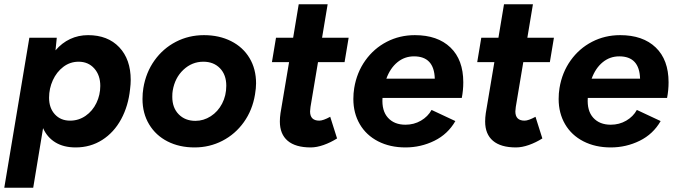

<svg xmlns="http://www.w3.org/2000/svg" viewBox="-34 -676 3158 896"><path d="M103 -500H231L225 -441Q255 -476 293.5 -494Q332 -512 377 -512Q469 -512 522.5 -455.5Q576 -399 576 -303Q576 -283 573 -260Q565 -182 531.5 -120Q498 -58 443 -23Q388 12 319 12Q263 12 224.5 -11.5Q186 -35 167 -78L121 200H-14ZM293 -113Q333 -113 365.5 -135.5Q398 -158 416 -195.5Q434 -233 434 -275Q434 -325 406 -356.5Q378 -388 333 -388Q293 -388 261.5 -364Q230 -340 212.5 -301.5Q195 -263 195 -220Q195 -172 222 -142.5Q249 -113 293 -113Z M631 -214Q631 -241 635 -265Q647 -338 687 -394Q727 -450 787 -481Q847 -512 918 -512Q989 -512 1044.5 -484Q1100 -456 1130.5 -405Q1161 -354 1161 -287Q1161 -265 1156 -235Q1144 -162 1104 -106Q1064 -50 1004 -19Q944 12 874 12Q803 12 748 -16Q693 -44 662 -95.5Q631 -147 631 -214ZM770 -224Q770 -173 800 -142.5Q830 -112 878 -112Q916 -112 949.5 -133.5Q983 -155 1002.5 -192.5Q1022 -230 1022 -276Q1022 -327 992.5 -357.5Q963 -388 915 -388Q862 -388 822 -350.5Q782 -313 772 -253Q770 -243 770 -224Z M1272 -109Q1272 -127 1275 -148L1315 -386H1235L1254 -500H1334L1360 -656H1495L1469 -500H1593L1574 -386H1450L1415 -177Q1413 -161 1413 -156Q1413 -113 1456 -113Q1474 -113 1507 -131L1539 -30Q1509 -11 1476.5 0.5Q1444 12 1416 12Q1345 12 1308.5 -19Q1272 -50 1272 -109Z M1615 -214Q1615 -241 1619 -265Q1631 -338 1671 -394Q1711 -450 1771 -481Q1831 -512 1902 -512Q2008 -512 2068 -454.5Q2128 -397 2128 -292Q2128 -255 2121 -219H1751Q1747 -159 1776.5 -126.5Q1806 -94 1858 -94Q1898 -94 1930.5 -113Q1963 -132 1980 -163L2091 -111Q2056 -50 1993 -19Q1930 12 1858 12Q1786 12 1730.5 -16.5Q1675 -45 1645 -96.5Q1615 -148 1615 -214ZM1995 -309Q1992 -413 1898 -413Q1854 -413 1820.5 -385.5Q1787 -358 1769 -309Z M2230 -109Q2230 -127 2233 -148L2273 -386H2193L2212 -500H2292L2318 -656H2453L2427 -500H2551L2532 -386H2408L2373 -177Q2371 -161 2371 -156Q2371 -113 2414 -113Q2432 -113 2465 -131L2497 -30Q2467 -11 2434.5 0.5Q2402 12 2374 12Q2303 12 2266.5 -19Q2230 -50 2230 -109Z M2573 -214Q2573 -241 2577 -265Q2589 -338 2629 -394Q2669 -450 2729 -481Q2789 -512 2860 -512Q2966 -512 3026 -454.5Q3086 -397 3086 -292Q3086 -255 3079 -219H2709Q2705 -159 2734.5 -126.5Q2764 -94 2816 -94Q2856 -94 2888.5 -113Q2921 -132 2938 -163L3049 -111Q3014 -50 2951 -19Q2888 12 2816 12Q2744 12 2688.5 -16.5Q2633 -45 2603 -96.5Q2573 -148 2573 -214ZM2953 -309Q2950 -413 2856 -413Q2812 -413 2778.5 -385.5Q2745 -358 2727 -309Z"/></svg>

Font: Oak Sans
Style: Bold Italic
Weight: 700
Italic angle: -9.5°
Foundry: Erik Kennedy, Walven
Version: Version 1.000